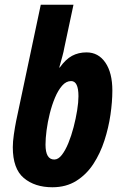

<svg xmlns="http://www.w3.org/2000/svg" viewBox="-20 -780 509 810"><path d="M201 10Q127 10 80.5 -29Q34 -68 34 -159Q34 -182 38.5 -213Q43 -244 48 -269L152 -760H290L251 -577Q249 -564 243 -542Q237 -520 230 -495H232Q257 -530 284 -544.5Q311 -559 345 -559Q395 -559 424.5 -516Q454 -473 454 -398Q454 -351 446 -296Q438 -241 420.5 -187Q403 -133 374 -88.5Q345 -44 302 -17Q259 10 201 10ZM209 -107Q226 -107 241 -126.5Q256 -146 268.5 -176.5Q281 -207 290.5 -243.5Q300 -280 305.5 -314.5Q311 -349 311 -374Q311 -438 280 -438Q259 -438 242 -418.5Q225 -399 212 -368Q199 -337 190 -301Q181 -265 176.5 -230.5Q172 -196 172 -170Q172 -107 209 -107Z"/></svg>

Font: Noto Sans ExtraCondensed ExtraBold
Style: Italic
Weight: 800
Width: 2
Italic angle: -12°
Designer: Monotype Design Team
Foundry: Monotype Imaging Inc.
Version: Version 2.013; ttfautohint (v1.8.4.7-5d5b)